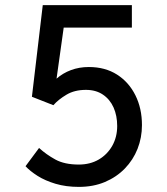

<svg xmlns="http://www.w3.org/2000/svg" viewBox="-20 -720 656 752"><path d="M289 12Q238.5 12 197.5 -0.2Q156.5 -12.5 127 -31.2Q97.5 -50 80 -69L133 -140.5Q161.5 -114.5 197.2 -95Q233 -75.5 288.5 -75.5Q333 -75.5 366.8 -95.2Q400.5 -115 419.8 -149.2Q439 -183.5 439 -226.5Q439 -267 424.8 -299Q410.5 -331 383 -349.5Q355.5 -368 316.5 -368Q272 -368 240.5 -349.2Q209 -330.5 189 -308L105 -341L147.5 -700H496.5V-612H229.5L201.5 -412Q226 -433.5 258 -445.5Q290 -457.5 328 -457.5Q392 -457.5 438.5 -427.8Q485 -398 510.5 -346.5Q536 -295 536 -230Q536 -181 518.8 -137.2Q501.5 -93.5 469 -60Q436.5 -26.5 391 -7.2Q345.5 12 289 12Z"/></svg>

Font: Overpass Mono Light Medium
Style: Regular
Weight: 500
Monospace: yes
Version: Version 4.000